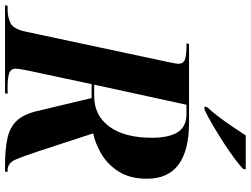

<svg xmlns="http://www.w3.org/2000/svg" viewBox="-164 -840 974 745"><g transform="rotate(90 322.5 -467.0)"><path d="M-30 0 -28 -10H-14Q15 -10 38.5 -21Q62 -32 72 -79L191 -637Q197 -665 197 -672Q197 -693 179 -698.5Q161 -704 132 -704H118L120 -714H424Q643 -714 643 -551Q643 -485 615.5 -441.5Q588 -398 547 -374Q506 -350 467 -342L534 -137Q555 -73 568.5 -41.5Q582 -10 610 -10H617L615 0H592Q530 0 487.5 -9Q445 -18 419.5 -44Q394 -70 381 -122L330 -336H276L222 -83Q216 -53 216 -41Q216 -22 234.5 -16Q253 -10 282 -10H314L311 0ZM323 -346Q397 -346 440.5 -404.5Q484 -463 484 -570Q484 -636 462.5 -670Q441 -704 392 -704H356L278 -346ZM365 -784Q383 -803 403 -829.5Q423 -856 441.5 -883.5Q460 -911 475 -934H607L605 -924Q593 -912 566.5 -892Q540 -872 506 -850Q472 -828 437.5 -807.5Q403 -787 375 -774H363Z"/></g></svg>

Font: Noto Serif Display SemiCondensed
Style: Bold Italic
Weight: 700
Width: 4
Italic angle: -12°
Designer: Monotype Design Team
Foundry: Monotype Imaging Inc.
Version: Version 2.009